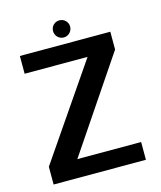

<svg xmlns="http://www.w3.org/2000/svg" viewBox="-106 -778 720 856"><g transform="rotate(-15 253.5 -350.0)"><path d="M35 0H461V-82H166.5L455.5 -510.5V-592.5H38V-510.5H328.5L35 -82ZM249 -621.5C271 -621.5 288.5 -639.5 288.5 -661.5C288.5 -683 270.5 -700.5 249 -700.5C227 -700.5 209.5 -683 209.5 -661.5C209.5 -639 227 -621.5 249 -621.5Z"/></g></svg>

Font: Anybody Medium
Style: Regular
Weight: 500
Designer: Tyler Finck
Foundry: Etcetera Type Company
Version: Version 1.110